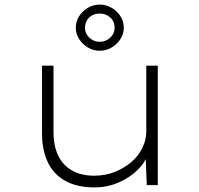

<svg xmlns="http://www.w3.org/2000/svg" viewBox="-20 -806 867 836"><path d="M392 10Q316 10 265 -18Q214 -46 188.5 -99Q163 -152 163 -224V-520H213V-231Q213 -171 233.5 -128.5Q254 -86 294 -63.5Q334 -41 390 -41Q439 -41 480 -57.5Q521 -74 552 -100.5Q583 -127 600 -162Q617 -197 617 -234V-520H667V0H619L614 -130H622Q611 -97 577.5 -64.5Q544 -32 495.5 -11Q447 10 392 10ZM414 -585Q387 -585 363 -599Q339 -613 324.5 -636Q310 -659 310 -685Q310 -713 324.5 -735.5Q339 -758 362.5 -772Q386 -786 414 -786Q442 -786 466 -772Q490 -758 504.5 -735.5Q519 -713 519 -685Q519 -659 504.5 -636Q490 -613 466 -599Q442 -585 414 -585ZM414 -624Q441 -624 460 -642Q479 -660 479 -685Q479 -713 460 -730Q441 -747 414 -747Q386 -747 368 -729.5Q350 -712 350 -685Q350 -660 369 -642Q388 -624 414 -624Z"/></svg>

Font: Lexend Peta ExtraLight
Style: Regular
Weight: 250
Version: Version 1.007